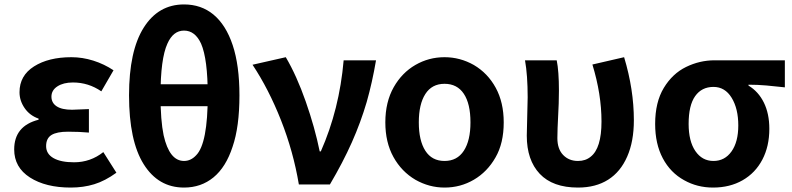

<svg xmlns="http://www.w3.org/2000/svg" viewBox="-20 -832 3573 866"><path d="M44 -158Q44 -264 154 -292V-297Q114 -311 91 -344.5Q68 -378 68 -416Q68 -491 133.5 -532.5Q199 -574 302 -574Q352 -574 401 -558.5Q450 -543 492 -515L437 -420Q379 -460 309 -460Q266 -460 239 -442.5Q212 -425 212 -396Q212 -368 235.5 -352.5Q259 -337 305 -337Q320 -337 356 -339L381 -340V-234Q337 -238 287 -238Q236 -238 212 -223Q188 -208 188 -173Q188 -138 221 -119Q254 -100 314 -100Q388 -100 446 -146L505 -53Q454 -16 405 -1Q356 14 299 14Q186 14 115 -31.5Q44 -77 44 -158Z M562 -402Q562 -602 628 -707Q694 -812 810 -812Q887 -812 942 -767Q999 -720 1029.5 -628.5Q1060 -537 1060 -402Q1060 -260 1029 -170Q999 -78 943 -32Q887 14 810 14Q694 14 628 -91.5Q562 -197 562 -402ZM865 -132Q917 -185 917 -402Q917 -566 887 -635Q860 -694 810 -694Q761 -694 735 -635Q704 -567 704 -402Q704 -289 718 -222Q744 -106 810 -106Q841 -106 865 -132ZM640 -452H981V-353H640Z M1119 -540 1269 -574Q1318 -491 1359 -374Q1400 -257 1422 -149H1427Q1511 -339 1530 -560H1676Q1659 -460 1634 -372Q1607 -280 1567 -190Q1527 -100 1468 0H1328Q1303 -149 1247.5 -289.5Q1192 -430 1119 -540Z M1854 -21Q1791 -58 1754.5 -124Q1718 -190 1718 -280Q1718 -372 1756 -439Q1793 -504 1853.5 -539Q1914 -574 1985 -574Q2055 -574 2117 -539Q2180 -502 2216 -436Q2252 -370 2252 -280Q2252 -186 2215 -122Q2178 -57 2117.5 -21.5Q2057 14 1985 14Q1916 14 1854 -21ZM2102 -280Q2102 -364 2072 -409Q2042 -454 1985 -454Q1928 -454 1898.5 -408Q1869 -362 1869 -280Q1869 -198 1898.5 -152Q1928 -106 1985 -106Q2042 -106 2072 -152Q2102 -198 2102 -280Z M2356 -220Q2356 -249 2358 -307Q2360 -365 2360 -393Q2360 -493 2348 -560H2491Q2501 -511 2501 -423Q2501 -391 2500 -365Q2499 -339 2498 -321Q2494 -245 2494 -209Q2494 -160 2520 -133Q2546 -106 2587 -106Q2621 -106 2644 -125Q2693 -163 2693 -284Q2693 -407 2652 -541L2795 -574Q2839 -428 2839 -290Q2839 -194 2809 -126Q2779 -57 2723 -21.5Q2667 14 2587 14Q2473 14 2414.5 -48Q2356 -110 2356 -220Z M3066 -19Q3004 -53 2969.5 -118Q2935 -183 2935 -273Q2935 -371 2974 -435.5Q3013 -500 3074.5 -530Q3136 -560 3203 -560H3520V-438Q3477 -443 3436.5 -446.5Q3396 -450 3356 -450V-446Q3401 -419 3425.5 -369Q3450 -319 3450 -251Q3450 -172 3418.5 -112Q3387 -52 3329.5 -19Q3272 14 3196 14Q3125 14 3066 -19ZM3310 -266Q3310 -342 3280 -391Q3250 -440 3198 -440Q3145 -440 3115.5 -398.5Q3086 -357 3086 -273Q3086 -195 3116.5 -150.5Q3147 -106 3198 -106Q3249 -106 3279.5 -149Q3310 -192 3310 -266Z"/></svg>

Font: Merged Yaku Han JP
Style: Bold
Weight: 700
Designer: Ryoko NISHIZUKA 西塚涼子 (kana, bopomofo & ideographs); Paul D. Hunt (Latin, Greek & Cyrillic); Sandoll Communications 산돌커뮤니
Foundry: Adobe
Version: Version 2.004